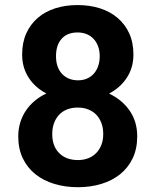

<svg xmlns="http://www.w3.org/2000/svg" viewBox="-20 -741 640 770"><path d="M515.1 -522Q515.1 -470.2 489 -429.9Q462.9 -389.6 417.5 -365.7Q469.2 -341.3 499.8 -297.4Q530.3 -253.4 530.3 -194.3Q530.3 -144 512 -106Q493.7 -67.9 461.7 -42.2Q429.7 -16.6 386.2 -3.4Q342.8 9.8 292.5 9.8Q241.7 9.8 198 -3.4Q154.3 -16.6 122.1 -42.2Q89.8 -67.9 71.5 -106Q53.2 -144 53.2 -194.3Q53.2 -223.6 61.3 -249.8Q69.3 -275.9 84 -297.6Q98.6 -319.3 119.4 -336.7Q140.1 -354 166 -366.2Q120.6 -389.6 94.7 -429.9Q68.8 -470.2 68.8 -522Q68.8 -570.3 85.4 -607.2Q102.1 -644 131.6 -669.4Q161.1 -694.8 201.9 -707.8Q242.7 -720.7 291 -720.7Q339.4 -720.7 380.4 -707.8Q421.4 -694.8 451.4 -669.4Q481.4 -644 498.3 -607.2Q515.1 -570.3 515.1 -522ZM394 -203.6Q394 -228 386.7 -247.6Q379.4 -267.1 366 -281Q352.5 -294.9 333.7 -302.2Q314.9 -309.6 291.5 -309.6Q268.1 -309.6 249.3 -302.2Q230.5 -294.9 217.3 -281Q204.1 -267.1 196.8 -247.6Q189.5 -228 189.5 -203.6Q189.5 -154.8 217.3 -127Q245.1 -99.1 292.5 -99.1Q314.9 -99.1 333.5 -106.2Q352.1 -113.3 365.5 -127Q378.9 -140.6 386.5 -159.9Q394 -179.2 394 -203.6ZM379.9 -515.6Q379.9 -537.1 373.5 -554.7Q367.2 -572.3 355.7 -584.7Q344.2 -597.2 327.9 -604Q311.5 -610.8 291 -610.8Q249.5 -610.8 227.1 -585.4Q204.6 -560.1 204.6 -515.6Q204.6 -494.1 210.4 -476.3Q216.3 -458.5 227.8 -445.8Q239.3 -433.1 255.6 -426Q272 -418.9 292.5 -418.9Q313 -418.9 329.1 -426Q345.2 -433.1 356.4 -445.8Q367.7 -458.5 373.8 -476.3Q379.9 -494.1 379.9 -515.6Z"/></svg>

Font: Roboto Mono
Style: Bold
Weight: 700
Designer: Google
Version: Version 2.000985; 2015; ttfautohint (v1.3)